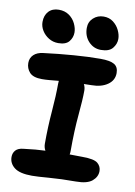

<svg xmlns="http://www.w3.org/2000/svg" viewBox="-102 -1013 765 1088"><g transform="rotate(10 280.5 -468.5)"><path d="M160 11Q90 11 59 -13Q28 -37 28 -74Q28 -97 42 -112.5Q56 -128 86 -131Q124 -136 154.5 -138.5Q185 -141 211 -142Q201 -159 201 -181Q201 -277 208.5 -368Q216 -459 216 -528Q216 -537 217 -545Q186 -542 163.5 -540Q141 -538 121 -538Q70 -538 49.5 -561Q29 -584 29 -615Q29 -644 48.5 -662.5Q68 -681 103 -685Q189 -696 275 -702.5Q361 -709 428 -709Q484 -709 508 -694.5Q532 -680 532 -645Q532 -603 496 -578Q460 -553 403 -553Q381 -553 360 -552Q369 -535 369 -515Q369 -465 360.5 -374Q352 -283 352 -165Q352 -154 350 -145Q367 -145 385 -144.5Q403 -144 424 -144Q491 -144 512 -126Q533 -108 533 -81Q533 -48 504.5 -24Q476 0 412 0Q325 0 258 5.5Q191 11 160 11ZM421 -759Q379 -759 350 -790Q321 -821 321 -868Q321 -903 345.5 -925.5Q370 -948 405 -948Q437 -948 460 -930.5Q483 -913 495.5 -887Q508 -861 508 -837Q508 -808 488 -783.5Q468 -759 421 -759ZM176 -755Q146 -755 121.5 -770Q97 -785 82.5 -808.5Q68 -832 68 -858Q68 -896 89.5 -919Q111 -942 148 -942Q183 -942 207.5 -924.5Q232 -907 244.5 -880.5Q257 -854 257 -830Q257 -801 238.5 -778Q220 -755 176 -755Z"/></g></svg>

Font: Shantell Sans Normal
Style: Bold
Weight: 700
Designer: Stephen Nixon, Anya Danilova, Shantell Martin
Foundry: Arrow Type
Version: Version 1.009;[a7da0bfa3]